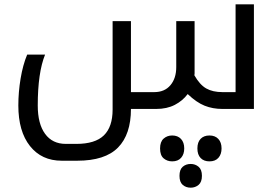

<svg xmlns="http://www.w3.org/2000/svg" viewBox="-20 -505 1282 890"><path d="M1011 0Q966 0 928.5 -15Q891 -30 850 -69Q827 -38 790.5 -19Q754 0 704 0H587Q587 118 527 179Q467 240 338 240H266Q173 240 119 172Q65 104 65 -16Q65 -78 75.5 -141Q86 -204 106 -252H189Q155 -168 155 -16Q155 69 189 115.5Q223 162 285 162H334Q421 162 461.5 122.5Q502 83 502 3V-407H587V-78H695Q743 -78 770 -110Q797 -142 797 -194V-407H882V-172Q882 -168 882 -164Q882 -160 881 -156Q906 -112 936 -95Q966 -78 1011 -78H1072V-485H1157V0ZM778 243Q755 243 738.5 229Q722 215 722 183Q722 152 738.5 137.5Q755 123 778 123Q804 123 819 139Q834 155 834 183Q834 210 819.5 226.5Q805 243 778 243ZM951 243Q925 243 910 227.5Q895 212 895 183Q895 154 910 138.5Q925 123 951 123Q977 123 992 139Q1007 155 1007 183Q1007 210 992.5 226.5Q978 243 951 243ZM864 365Q842 365 827 352Q812 339 812 310Q812 281 827 268Q842 255 864 255Q885 255 900.5 268Q916 281 916 310Q916 339 900.5 352Q885 365 864 365Z"/></svg>

Font: Noto Kufi Arabic
Style: Regular
Weight: 400
Designer: Monotype Design Team, David Williams, Khaled Hosny
Foundry: Google LLC
Version: Version 2.109; ttfautohint (v1.8.4.7-5d5b)